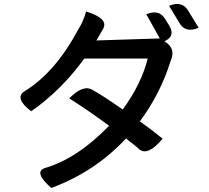

<svg xmlns="http://www.w3.org/2000/svg" viewBox="-20 -857 1040 954"><path d="M707 -786Q771 -813 801 -762L822 -728Q852 -676 797 -652Q856 -616 828 -555Q778 -393 675 -254Q735 -211 788 -168Q714 -79 671 -116Q668 -121 606 -169Q453 -4 235 77Q145 -2 203 -22Q364 -69 522 -232Q411 -314 324 -368Q393 -439 440 -410Q483 -387 590 -313Q683 -441 714 -566H399Q283 -407 135 -304Q50 -369 101 -403Q255 -497 369 -711Q394 -750 408 -800Q522 -765 492 -713L459 -656L774 -666L707 -786ZM820 -828Q884 -855 915 -804L967 -719Q902 -691 872 -742L820 -828Z"/></svg>

Font: Swei Half Moon CJK TC
Style: Medium
Weight: 500
Version: Version 2.125